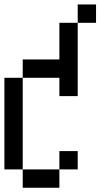

<svg xmlns="http://www.w3.org/2000/svg" viewBox="-20 -937 457 873"><path d="M0 -166.7V-583.3H83.3V-166.7ZM83.3 -166.7H250V-83.3H83.3ZM83.3 -583.3V-666.7H250V-833.3H333.3V-500H250V-583.3ZM250 -166.7V-250H333.3V-166.7ZM416.7 -916.7V-833.3H333.3V-916.7Z"/></svg>

Font: Galmuri11 Condensed
Style: Regular
Weight: 400
Width: 3
Designer: Lee Minseo (quiple)
Version: Version 2.399;hotconv 1.1.1;makeotfexe 2.6.0 DEVELOPMENT